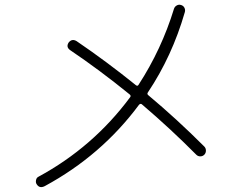

<svg xmlns="http://www.w3.org/2000/svg" viewBox="-20 -763 1040 799"><path d="M596.7 -367.2Q714.8 -268.6 830.1 -153.3Q836.9 -146.5 836.9 -136.2Q836.9 -126 830.1 -119.1Q823.2 -112.3 813.5 -112.3Q803.7 -112.3 796.9 -119.1Q690.4 -226.6 571.3 -328.1Q565.4 -334 558.6 -327.1Q402.3 -116.2 166 11.7Q144.5 22.5 132.8 3.9Q127.9 -2.9 129.9 -13.2Q131.8 -23.4 139.6 -27.3Q367.2 -150.4 521.5 -358.4Q526.4 -364.3 519.5 -370.1Q394.5 -471.7 271.5 -554.7Q253.9 -567.4 265.6 -585.9Q279.3 -603.5 298.8 -591.8Q423.8 -506.8 545.9 -408.2Q552.7 -403.3 556.6 -410.2Q652.3 -557.6 704.1 -726.6Q707 -735.4 715.3 -740.2Q723.6 -745.1 733.4 -742.2Q743.2 -739.3 747.6 -730.5Q752 -721.7 749 -711.9Q696.3 -529.3 595.7 -378.9Q590.8 -372.1 596.7 -367.2Z"/></svg>

Font: Rounded Mgen+ 2m light
Style: Regular
Weight: 200
Designer: [Source Han Sans]
Ryoko NISHIZUKA  (kana & ideographs); Paul D. Hunt (Latin, Greek & Cyrillic); Wenlong ZHANG  (bopomofo
Version: Version 1.059.20150602